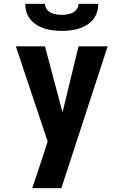

<svg xmlns="http://www.w3.org/2000/svg" viewBox="-20 -975 640 995"><path d="M147 0Q163 -47 178.5 -93.5Q194 -140 209 -186L227 -242L62 -735H213L304 -393L387 -735H538L298 0ZM300 -815Q278 -815 256 -817.5Q234 -820 212.5 -826.5Q191 -833 172 -844.5Q153 -856 138.5 -873Q124 -890 117.5 -911.5Q111 -933 111 -955H213Q213 -940 221.5 -928Q230 -916 243 -909.5Q256 -903 270.5 -900.5Q285 -898 300 -898Q315 -898 329.5 -900.5Q344 -903 357 -909.5Q370 -916 378.5 -928Q387 -940 387 -955H489Q489 -933 482.5 -911.5Q476 -890 461.5 -873Q447 -856 428 -844.5Q409 -833 387.5 -826.5Q366 -820 344 -817.5Q322 -815 300 -815Z"/></svg>

Font: Iosevka Aile Heavy
Style: Regular
Weight: 900
Designer: Belleve Invis
Foundry: Belleve Invis
Version: Version 31.1.0; ttfautohint (v1.8.4)